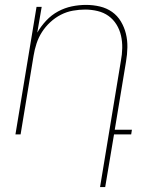

<svg xmlns="http://www.w3.org/2000/svg" viewBox="-20 -548 640 783"><path d="M388 215 473 -300Q478 -326 478.5 -352Q479 -378 473.5 -402.5Q468 -427 455 -448Q442 -469 422.5 -483Q403 -497 378 -503Q353 -509 327 -509Q303 -509 277.5 -504.5Q252 -500 228.5 -488Q205 -476 185 -457.5Q165 -439 151 -417Q137 -395 129 -370.5Q121 -346 117 -321L64 0H43L129 -520H150L132 -415Q147 -441 168.5 -464Q190 -487 217 -501.5Q244 -516 273 -522Q302 -528 331 -528Q360 -528 387.5 -521.5Q415 -515 437 -499.5Q459 -484 473 -460.5Q487 -437 493.5 -410.5Q500 -384 499.5 -355Q499 -326 494 -297L448 -19H518L515 0H445L409 215Z"/></svg>

Font: Iosevka Thin Extended
Style: Italic
Weight: 100
Width: 7
Italic angle: -9°
Monospace: yes
Designer: Belleve Invis
Foundry: Belleve Invis
Version: Version 32.5.0; ttfautohint (v1.8.4)